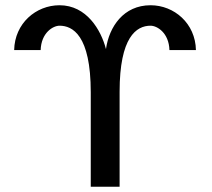

<svg xmlns="http://www.w3.org/2000/svg" viewBox="-20 -712 809 732"><path d="M34 -521H135C137 -587 182 -614 207 -614C256 -614 326 -579 326 -360V0H436V-362C436 -571 500 -614 554 -614C579 -614 624 -587 626 -521H727C725 -623 644 -692 554 -692C451 -692 396 -610 384 -525C365 -598 310 -692 207 -692C117 -692 36 -623 34 -521Z"/></svg>

Font: KpMath
Style: SansBold
Weight: 700
Version: Version 0.66